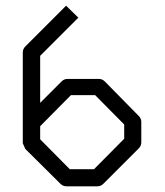

<svg xmlns="http://www.w3.org/2000/svg" viewBox="-20 -689 580 674"><path d="M60 -186V-187V-505Q60 -517 69 -526L212 -669L255 -627L121 -493V-328L196 -403Q205 -412 217 -412H327Q339 -412 348 -403L467 -282Q476 -273 476 -261V-189Q476 -177 467 -168L343 -44Q334 -35 322 -35H213Q201 -35 192 -44L69 -166ZM121 -246V-200L225 -95H310L416 -202V-252L314 -355H229Z"/></svg>

Font: 3270 Nerd Font
Style: Regular
Weight: 400
Monospace: yes
Version: Version 3.0.1;Nerd Fonts 3.3.0